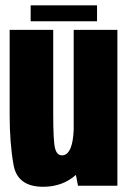

<svg xmlns="http://www.w3.org/2000/svg" viewBox="-20 -712 494 736"><path d="M279 0 271 -41.5Q219.5 4 145.5 4Q47 4 32 -79.5Q17 -163 17 -272V-597.5H184V-276Q184 -170.5 191 -143.5Q198 -116.5 218 -116.5Q239 -116.5 251 -145.5Q260.5 -170 262.5 -214V-597.5H430V0ZM97.5 -630.5V-691.5H352V-630.5Z"/></svg>

Font: Anybody Condensed ExtraBold
Style: Regular
Weight: 800
Width: 3
Designer: Tyler Finck
Foundry: Etcetera Type Company
Version: Version 1.010; ttfautohint (v1.8.3) -l 8 -r 50 -G 200 -x 14 